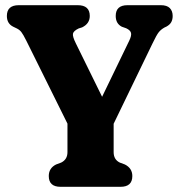

<svg xmlns="http://www.w3.org/2000/svg" viewBox="-20 -720 692 740"><path d="M490 -41.5Q490 0 444.5 0H213.5Q168 0 168 -41.5Q168 -72 196 -86L216 -93.5Q240 -105.5 240 -133.5V-243.5L81.5 -563Q69 -588 62.2 -596.5Q55.5 -605 45.5 -610L31 -617Q6.5 -629 6.5 -658.5Q6.5 -700 52.5 -700H279.5Q326 -700 326 -658.5Q326 -629 296.5 -614.5L283.5 -610.5Q263.5 -601 261.2 -590.2Q259 -579.5 272.5 -552.5L373.5 -347L478 -563Q487.5 -582.5 485 -593Q482.5 -603.5 466.5 -611L449.5 -617Q426 -629 426 -658.5Q426 -700 471.5 -700H600Q623.5 -700 634.5 -688.8Q645.5 -677.5 645.5 -658.5Q645.5 -645 640.2 -635Q635 -625 621.5 -617.5L614 -614Q600.5 -606.5 592 -596Q583.5 -585.5 567.5 -552L418 -243V-133.5Q418 -105 441.5 -93.5L461.5 -86Q490 -71.5 490 -41.5Z"/></svg>

Font: Fraunces 144pt SuperSoft
Style: Bold
Weight: 700
Version: Version 1.000;[b76b70a41]